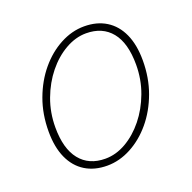

<svg xmlns="http://www.w3.org/2000/svg" viewBox="-96 -586 693 694"><g transform="rotate(-20 250.0 -239.0)"><path d="M204 12Q155 12 119.5 -10Q84 -32 65 -74Q46 -116 46 -176Q46 -243 67 -300Q88 -357 123.5 -399.5Q159 -442 204 -466Q249 -490 296 -490Q345 -490 380.5 -468Q416 -446 435 -404Q454 -362 454 -302Q454 -235 433 -178Q412 -121 376.5 -78.5Q341 -36 296 -12Q251 12 204 12ZM206 -14Q247 -14 286 -36.5Q325 -59 356.5 -98Q388 -137 407 -188Q426 -239 426 -296Q426 -379 391.5 -421.5Q357 -464 294 -464Q254 -464 214.5 -441.5Q175 -419 143.5 -380Q112 -341 93 -290Q74 -239 74 -182Q74 -100 108.5 -57Q143 -14 206 -14Z"/></g></svg>

Font: Source Sans 3 VF
Style: Italic
Weight: 200
Italic angle: -11°
Designer: Paul D. Hunt
Foundry: Adobe Systems Incorporated
Version: Version 3.042;hotconv 1.0.118;makeotfexe 2.5.65603